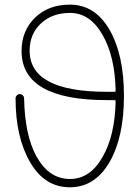

<svg xmlns="http://www.w3.org/2000/svg" viewBox="-20 -794 588 813"><path d="M464.8 -405.3Q469.7 -405.3 469.7 -409.2Q466.8 -555.7 414.1 -646.5Q361.3 -739.3 276.4 -739.3Q201.2 -739.3 153.3 -694.8Q105.5 -650.4 105.5 -579.1Q105.5 -405.3 432.6 -405.3ZM432.6 -370.1Q71.3 -370.1 71.3 -578.1Q71.3 -663.1 127.9 -718.8Q184.6 -774.4 276.4 -774.4Q381.8 -774.4 443.4 -668.5Q504.9 -562.5 504.9 -387.7Q504.9 -212.9 443.4 -106.9Q381.8 -1 275.4 -1Q168.9 -1 107.4 -107.4Q45.9 -212.9 45.9 -377.9Q45.9 -384.8 51.3 -390.1Q56.6 -395.5 64 -395.5Q71.3 -395.5 76.7 -390.1Q82 -384.8 82 -377.9Q85 -220.7 134.8 -130.9Q187.5 -36.1 276.4 -36.1Q361.3 -36.1 414.1 -128.9Q466.8 -219.7 469.7 -366.2Q469.7 -370.1 464.8 -370.1Z"/></svg>

Font: Gen Jyuu Gothic ExtraLight
Style: Regular
Weight: 100
Designer: [Source Han Sans]
Ryoko NISHIZUKA  (kana & ideographs); Paul D. Hunt (Latin, Greek & Cyrillic); Wenlong ZHANG  (bopomofo
Version: Version 1.002.20150607